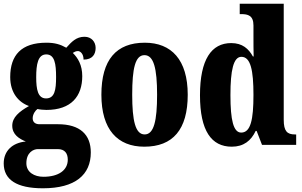

<svg xmlns="http://www.w3.org/2000/svg" viewBox="-32 -780 1628 1034"><path d="M199 234C374 234 457 161 457 41C457 -55 399 -111 280 -111H180C161 -111 144 -120 144 -143C144 -165 159 -186 170 -193C180 -190 206 -188 218 -188C352 -188 411 -262 411 -370C411 -429 388 -468 360 -495C367 -499 375 -505 388 -505C399 -505 418 -492 418 -459C467 -459 483 -489 483 -522C483 -554 461 -582 423 -582C378 -582 353 -554 325 -523C293 -541 263 -550 218 -550C83 -550 23 -483 23 -365C23 -280 68 -229 124 -209C71 -179 34 -148 34 -103C34 -55 72 -32 107 -18C34 -11 -12 33 -12 100C-12 188 58 234 199 234ZM216 -250C172 -250 163 -298 163 -364C163 -433 172 -487 217 -487C263 -487 270 -435 270 -365C270 -297 263 -250 216 -250ZM202 172C153 172 110 148 110 99C110 41 148 23 172 23H279C317 23 333 46 333 80C333 137 283 172 202 172Z M745 10C899 10 979 -82 979 -270C979 -458 891 -550 748 -550C594 -550 514 -458 514 -270C514 -82 601 10 745 10ZM747 -56C697 -56 680 -130 680 -270C680 -411 696 -483 746 -483C796 -483 814 -411 814 -270C814 -130 797 -56 747 -56Z M1216 10C1280 10 1320 -22 1345 -75H1350L1379 0H1563V-56H1556C1515 -56 1496 -73 1496 -135V-760H1259V-704H1267C1303 -704 1333 -697 1333 -643V-588C1333 -549 1333 -506 1334 -476H1330C1307 -517 1274 -548 1213 -548C1107 -548 1045 -460 1045 -267C1045 -75 1107 10 1216 10ZM1267 -66C1225 -66 1209 -133 1209 -268C1209 -401 1225 -474 1268 -474C1318 -474 1333 -401 1333 -269C1333 -136 1318 -66 1267 -66Z"/></svg>

Font: Noto Serif Hebrew ExtraCondensed Black
Style: Regular
Weight: 900
Width: 2
Designer: Monotype Design Team
Foundry: Monotype Imaging Inc.
Version: Version 2.004